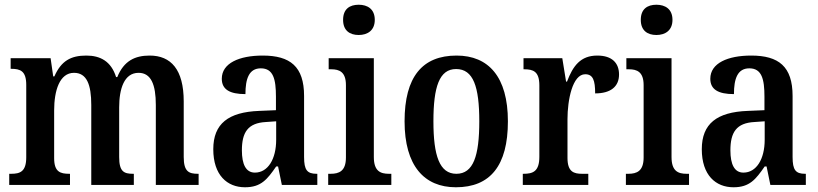

<svg xmlns="http://www.w3.org/2000/svg" viewBox="-20 -782 3458 812"><path d="M19 0H276V-47H273C235 -47 209 -55 209 -113V-315C209 -399 232 -474 293 -474C347 -474 366 -424 366 -338V0H546V-47H543C504 -47 484 -56 484 -118V-328C484 -406 505 -474 566 -474C619 -474 639 -424 639 -338V0H820V-47H817C779 -47 757 -56 757 -118V-353C757 -488 703 -547 613 -547C551 -547 504 -525 476 -456H471C450 -523 404 -547 345 -547C280 -547 239 -525 210 -459H205L194 -536H25V-491H27C66 -491 91 -482 91 -423V-117C91 -56 65 -47 27 -47H19Z M1016 10C1084 10 1110 -23 1148 -78H1156L1172 0H1322V-47H1319C1279 -47 1266 -63 1266 -118V-376C1266 -501 1207 -547 1091 -547C992 -547 918 -515 918 -449C918 -404 951 -384 1018 -384C1018 -449 1033 -493 1083 -493C1136 -493 1147 -447 1147 -373V-316L1076 -313C946 -308 882 -259 882 -151C882 -41 941 10 1016 10ZM1058 -52C1020 -52 1003 -87 1003 -146C1003 -222 1028 -262 1105 -266L1148 -269V-191C1148 -109 1113 -52 1058 -52Z M1497 -634C1534 -634 1565 -653 1565 -698C1565 -744 1534 -762 1497 -762C1459 -762 1431 -744 1431 -698C1431 -653 1459 -634 1497 -634ZM1368 0H1635V-47H1625C1589 -47 1561 -58 1561 -118V-536H1370V-489H1381C1415 -489 1443 -478 1443 -422V-116C1443 -58 1414 -47 1378 -47H1368Z M1908 10C2053 10 2128 -81 2128 -269C2128 -457 2046 -547 1911 -547C1766 -547 1691 -457 1691 -269C1691 -81 1774 10 1908 10ZM1910 -47C1839 -47 1813 -123 1813 -269C1813 -415 1838 -490 1909 -490C1982 -490 2007 -415 2007 -269C2007 -123 1982 -47 1910 -47Z M2191 0H2468V-47H2442C2407 -47 2380 -55 2380 -114V-278C2380 -359 2401 -468 2455 -468C2488 -468 2497 -442 2497 -387C2563 -387 2598 -416 2598 -467C2598 -515 2569 -547 2506 -547C2435 -547 2403 -503 2378 -437H2374L2358 -536H2194V-489H2197C2235 -489 2261 -480 2261 -421V-119C2261 -56 2233 -47 2194 -47H2191Z M2756 -634C2793 -634 2824 -653 2824 -698C2824 -744 2793 -762 2756 -762C2718 -762 2690 -744 2690 -698C2690 -653 2718 -634 2756 -634ZM2627 0H2894V-47H2884C2848 -47 2820 -58 2820 -118V-536H2629V-489H2640C2674 -489 2702 -478 2702 -422V-116C2702 -58 2673 -47 2637 -47H2627Z M3082 10C3150 10 3176 -23 3214 -78H3222L3238 0H3388V-47H3385C3345 -47 3332 -63 3332 -118V-376C3332 -501 3273 -547 3157 -547C3058 -547 2984 -515 2984 -449C2984 -404 3017 -384 3084 -384C3084 -449 3099 -493 3149 -493C3202 -493 3213 -447 3213 -373V-316L3142 -313C3012 -308 2948 -259 2948 -151C2948 -41 3007 10 3082 10ZM3124 -52C3086 -52 3069 -87 3069 -146C3069 -222 3094 -262 3171 -266L3214 -269V-191C3214 -109 3179 -52 3124 -52Z"/></svg>

Font: Noto Serif Armenian Condensed SemiBold
Style: Regular
Weight: 600
Width: 3
Designer: Monotype Design Team
Foundry: Monotype Imaging Inc.
Version: Version 2.008